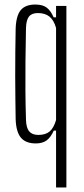

<svg xmlns="http://www.w3.org/2000/svg" viewBox="-20 -626 370 846"><path d="M227 200V-50.5H217Q203.5 -20.5 185.2 -7.2Q167 6 137.5 6Q94 6 72.5 -19Q51 -44 49 -100.5Q48.5 -136.5 47.8 -185.8Q47 -235 47 -290Q47 -345 47.5 -399.5Q48 -454 49 -500Q51 -557 71.5 -581.5Q92 -606 135.5 -606Q168 -606 185.8 -592.5Q203.5 -579 216.5 -549.5H227V-600H272.5V200ZM149 -31.5Q180.5 -31.5 198.5 -46.5Q216.5 -61.5 227 -97V-503Q217 -538 197.5 -553.2Q178 -568.5 147 -568.5Q120 -568.5 107.8 -553.2Q95.5 -538 94.5 -502Q93 -423.5 92.2 -356Q91.5 -288.5 92 -225.8Q92.5 -163 94.5 -98Q95.5 -62.5 108.8 -47Q122 -31.5 149 -31.5Z"/></svg>

Font: Big Shoulders Display Thin Light
Style: Regular
Weight: 300
Version: Version 2.002